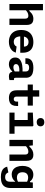

<svg xmlns="http://www.w3.org/2000/svg" viewBox="1654 -2491 1032 4380"><g transform="rotate(90 2170.0 -301.0)"><path d="M70.8 0V-765H214.5V0ZM405.5 0V-355.6Q405.5 -384.2 397.1 -401.2Q388.8 -418.1 373.7 -425Q358.7 -431.8 337 -431.8Q297.3 -431.8 262 -411.5Q226.7 -391.2 193.5 -354.8V-454.2H230.6Q259.2 -485.7 284.6 -505.1Q309.9 -524.5 340.4 -535.3Q370.8 -546.1 409.8 -546.1Q456.2 -546.1 487 -530.1Q517.8 -514.2 533.5 -480.3Q549.2 -446.4 549.2 -392.7V0Z M940.2 -546.2Q1017.8 -546.2 1072.1 -519Q1126.4 -491.8 1154.8 -436.8Q1183.1 -381.7 1183.1 -299.2V-247.1H777.8V-331.2H1063.9L1043 -312.6V-332Q1043 -383.1 1014.5 -409.4Q985.9 -435.7 936.1 -435.7Q876.8 -435.7 843 -395.5Q809.2 -355.4 809.2 -268.3Q809.2 -185.5 841 -142.2Q872.9 -98.9 934.6 -98.9Q971.9 -98.9 999.5 -115Q1027.2 -131.2 1042.2 -164L1181.8 -144.4Q1162.8 -89 1124.8 -54Q1086.8 -18.9 1038 -3.5Q989.2 12 934.2 12Q853.7 12 792.8 -19.8Q732 -51.5 698.1 -114.4Q664.2 -177.3 664.2 -268.3Q664.2 -359.8 698.8 -422.2Q733.5 -484.5 795.7 -515.3Q857.8 -546.2 940.2 -546.2Z M1753.9 -378.4V-140.8Q1753.9 -124 1758.3 -115.6Q1762.7 -107.2 1773.6 -104.4Q1784.5 -101.5 1805.8 -103.2V0Q1761 11.5 1722.3 11.5Q1680.3 11.5 1657.6 -1.5Q1634.8 -14.6 1626.5 -36.5Q1618.2 -58.3 1618.2 -90.3L1610.2 -99.7V-372.5Q1610.2 -400.1 1599.5 -417.2Q1588.7 -434.4 1569.8 -441.7Q1550.8 -449 1523.9 -449.3Q1497 -449.2 1477.6 -442.2Q1458.2 -435.2 1447.6 -420.5Q1437 -405.8 1436.9 -383.7L1436.8 -364.2H1309.4V-390.1Q1309.4 -463 1362.5 -504.6Q1415.7 -546.2 1530.5 -546.2Q1601.2 -546.2 1650.8 -529.3Q1700.3 -512.4 1727.1 -475.3Q1753.9 -438.2 1753.9 -378.4ZM1579.7 -226.6Q1535.1 -226.6 1504.4 -217.8Q1473.7 -209 1457.8 -192.2Q1441.8 -175.5 1441.8 -151.1Q1441.8 -132.4 1451 -118.8Q1460.1 -105.2 1477.1 -97.9Q1494.1 -90.6 1517.6 -90.6Q1547.5 -90.6 1575.7 -102.3Q1603.9 -114.1 1629.5 -135.5L1626.8 -63.2H1605.6L1599.2 -55.7Q1579.8 -34.9 1556.6 -20Q1533.5 -5 1504.9 3.5Q1476.3 12 1444.3 12Q1399.1 12 1364.5 -5.4Q1329.8 -22.8 1310.9 -55.2Q1291.9 -87.5 1291.9 -131Q1291.9 -203.8 1342.6 -241.7Q1393.3 -279.7 1467.4 -291Q1541.4 -302.4 1628.8 -299.5L1672.3 -214.8Q1648.8 -220.1 1626.9 -223.3Q1604.9 -226.6 1579.7 -226.6Z M2039.7 -680.1H2183.3V-164.4Q2183.3 -129.9 2199.2 -114.2Q2215.2 -98.6 2240.7 -98.6Q2265.7 -98.6 2281.7 -114Q2297.8 -129.5 2297.8 -163.2V-198H2397.4V-167.2Q2397.4 -105.7 2376.8 -66.1Q2356.2 -26.6 2316.2 -7.5Q2276.2 11.5 2216.8 11.5Q2127.4 11.5 2083.5 -31.7Q2039.7 -74.9 2039.7 -167ZM2389 -534.2V-417.2H1909V-534.2H2079.4H2093.9Z M2718.2 0V-450.8L2740.7 -417.5H2548.5V-534.2L2845.2 -547.1L2861.8 -531V0ZM2548.5 -117H3031.1V0H2548.5ZM2672.7 -710.1Q2672.7 -749.8 2698.7 -773.2Q2724.7 -796.6 2767.3 -796.6Q2810 -796.6 2836 -773.2Q2862 -749.8 2862 -710.1Q2862 -670 2836 -646.2Q2810 -622.3 2767.3 -622.3Q2739.3 -622.3 2718 -633.1Q2696.6 -643.8 2684.6 -663.8Q2672.7 -683.8 2672.7 -710.1Z M3314.5 0H3170.8V-534.2H3296.7L3305.8 -437.5H3314.5ZM3505.5 0V-355.6Q3505.5 -384.2 3497.1 -401.2Q3488.8 -418.1 3473.7 -425Q3458.7 -431.8 3437 -431.8Q3397.2 -431.8 3361.8 -411.5Q3326.4 -391.2 3293 -354.8V-454.2H3322.2Q3364.2 -500 3407.9 -523Q3451.5 -546.1 3509.1 -546.1Q3555.7 -546.1 3586.7 -530.1Q3617.7 -514.2 3633.4 -480.3Q3649.2 -446.4 3649.2 -392.7V0Z M3964.2 -545.3Q4000.6 -545.3 4030.6 -535.1Q4060.7 -524.8 4082.6 -507.7Q4104.5 -490.5 4117.9 -468.8H4147.1V-388.5Q4119.8 -408.1 4089.6 -417.6Q4059.4 -427.1 4030 -427.1Q3991.8 -427.1 3964.5 -412.1Q3937.3 -397.1 3923.3 -368.2Q3909.2 -339.2 3909.2 -297.4Q3909.2 -256.3 3923.1 -228.1Q3937 -199.8 3964 -185.4Q3990.9 -170.9 4029.7 -170.9Q4060.2 -170.9 4090.2 -180.5Q4120.2 -190.2 4147.1 -209.8V-129.2H4118.4Q4092.4 -95.2 4052.6 -73.7Q4012.8 -52.2 3960.2 -52.2Q3898.6 -52.2 3854.2 -83Q3809.9 -113.8 3787 -169.2Q3764.2 -224.5 3764.2 -297.4Q3764.2 -370.7 3787.5 -426.7Q3810.8 -482.7 3856 -514Q3901.1 -545.3 3964.2 -545.3ZM4020.3 195.3Q3943.3 195.3 3893.7 177.2Q3844.1 159 3818.2 127.2Q3792.3 95.4 3781.7 51.4L3912.6 24.8Q3927.4 61.7 3952.2 79.7Q3977 97.7 4020.3 97.7Q4070.3 97.7 4097.9 71.3Q4125.5 44.9 4125.5 -14.9V-442.1H4134.2L4143.3 -534.2H4269.2V-30.9Q4269.2 48.3 4242 98.2Q4214.8 148.2 4160 171.8Q4105.2 195.3 4020.3 195.3Z"/></g></svg>

Font: Monaspace Neon Var
Style: Regular
Weight: 400
Designer: Riley Cran and the Lettermatic Team
Version: Version 1.000 (Monaspace Neon Var)